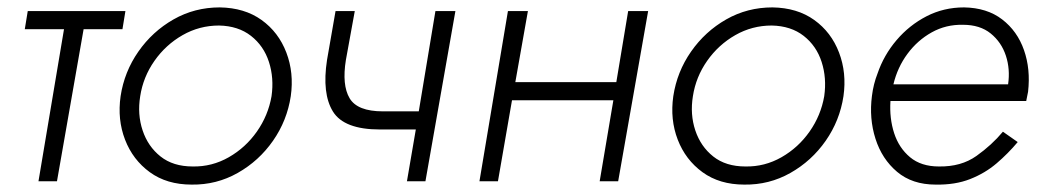

<svg xmlns="http://www.w3.org/2000/svg" viewBox="-20 -490 2818 519"><path d="M55 -460H319L311 -411H206L134 0H84L153 -411H47Z M306 -230Q316 -296 354 -350.5Q392 -405 449 -437.5Q506 -470 574 -470Q641 -469 687 -436Q733 -403 754 -348Q775 -293 766 -230Q756 -164 718 -109.5Q680 -55 622.5 -22.5Q565 10 498 9Q431 9 385 -24.5Q339 -58 318 -112.5Q297 -167 306 -230ZM359 -230Q351 -181 365.5 -137.5Q380 -94 414 -67Q448 -40 501 -40Q553 -39 598.5 -65Q644 -91 674.5 -134.5Q705 -178 714 -230Q721 -279 707 -322.5Q693 -366 658.5 -393Q624 -420 572 -421Q519 -421 473.5 -395Q428 -369 397.5 -325.5Q367 -282 359 -230Z M939 -460 915 -328Q904 -260 925 -224.5Q946 -189 1015 -189H1112L1157 -460H1211L1130 0H1080L1104 -140H1007Q910 -140 880 -188.5Q850 -237 864 -328L887 -460Z M1353 -460H1407L1373 -268H1646L1678 -460H1732L1651 0H1601L1638 -219H1364L1326 0H1276Z M1800 -230Q1810 -296 1848 -350.5Q1886 -405 1943 -437.5Q2000 -470 2068 -470Q2135 -469 2181 -436Q2227 -403 2248 -348Q2269 -293 2260 -230Q2250 -164 2212 -109.5Q2174 -55 2116.5 -22.5Q2059 10 1992 9Q1925 9 1879 -24.5Q1833 -58 1812 -112.5Q1791 -167 1800 -230ZM1853 -230Q1845 -181 1859.5 -137.5Q1874 -94 1908 -67Q1942 -40 1995 -40Q2047 -39 2092.5 -65Q2138 -91 2168.5 -134.5Q2199 -178 2208 -230Q2215 -279 2201 -322.5Q2187 -366 2152.5 -393Q2118 -420 2066 -421Q2013 -421 1967.5 -395Q1922 -369 1891.5 -325.5Q1861 -282 1853 -230Z M2731 -106Q2705 -75 2674 -48.5Q2643 -22 2602.5 -6Q2562 10 2509 9Q2446 9 2405 -25.5Q2364 -60 2346.5 -115Q2329 -170 2337 -231Q2341 -263 2352 -291Q2369 -341 2403.5 -381.5Q2438 -422 2484.5 -446Q2531 -470 2586 -470Q2648 -469 2689 -437.5Q2730 -406 2748 -354.5Q2766 -303 2759 -242Q2758 -236 2756.5 -229.5Q2755 -223 2754 -217H2387Q2384 -170 2397 -130Q2410 -90 2440 -65Q2470 -40 2518 -40Q2578 -39 2619.5 -68.5Q2661 -98 2691 -134ZM2583 -423Q2537 -424 2498.5 -402.5Q2460 -381 2433 -344.5Q2406 -308 2395 -262H2705Q2711 -303 2699 -339.5Q2687 -376 2658 -399.5Q2629 -423 2583 -423Z"/></svg>

Font: Jost* Light
Style: Italic
Weight: 300
Italic angle: -10°
Version: Version 3.7